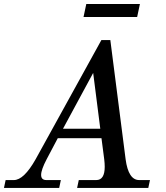

<svg xmlns="http://www.w3.org/2000/svg" viewBox="-109 -931 824 951"><path d="M625.5 0H272.9L281.2 -39.1H367.7Q409.7 -39.1 409.7 -105Q409.7 -121.6 407.2 -142.1L393.6 -246.6H177.2Q149.4 -194.3 122.1 -142.3Q94.7 -90.3 94.7 -64.5Q94.7 -39.1 121.1 -39.1H192.4L184.1 0H-89.4L-81.1 -39.1H-40.5Q9.3 -39.1 67.4 -142.1L393.1 -732.4H437.5L513.2 -142.1Q526.9 -39.1 580.6 -39.1H633.8ZM387.7 -293.5 352.5 -569.8 203.1 -293.5ZM570.3 -846.7H304.7L318.4 -911.1H584Z"/></svg>

Font: Munson
Style: Italic
Weight: 400
Italic angle: -12°
Designer: Paul James MIller
Foundry: High-Logic / Made with FontCreator
Version: Version 2.10;May 5, 2019;FontCreator 11.5.0.2430 64-bit